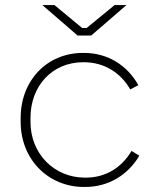

<svg xmlns="http://www.w3.org/2000/svg" viewBox="-20 -736 623 762"><path d="M288 -595H342L482 -716H435L324 -625H306L196 -716H148ZM313 6H318C411 6 488 -42 533 -118L502 -137C463 -71 400 -31 320 -31H317C196 -31 101 -125 101 -252V-268C101 -397 189 -489 310 -489H313C392 -489 458 -449 497 -381L529 -398C486 -476 408 -526 314 -526H309C167 -526 62 -417 62 -268V-252C62 -104 171 6 313 6Z"/></svg>

Font: Fixel Display ExtraLight
Style: Regular
Weight: 200
Designer: AlfaBravo + MacPaw
Foundry: Kyrylo Tkachov, Marchela Mozhyna, Serhii Makarenko, Maria Weinstein, Zakhar Kryvoshyya
Version: Version 1.211